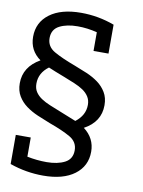

<svg xmlns="http://www.w3.org/2000/svg" viewBox="-93 -755 723 973"><g transform="rotate(10 269.0 -269.0)"><path d="M339.7 -512.8V-609Q289.7 -621.8 239.7 -621.8Q183.3 -621.8 146.2 -602.6Q109 -583.3 109 -538.5Q109 -494.9 149.4 -471.8Q189.7 -448.7 259 -423.1Q289.7 -411.5 323.1 -397.4Q356.4 -383.3 382.7 -364.1Q409 -344.9 425.6 -317.3Q442.3 -289.7 442.3 -251.3Q442.3 -165.4 359 -120.5Q416.7 -76.9 416.7 -7.7Q416.7 66.7 358.3 110.3Q300 153.8 197.4 153.8Q109 153.8 25.6 124.4V-25.6H102.6V73.1Q152.6 83.3 202.6 83.3Q259 83.3 296.2 64.1Q333.3 44.9 333.3 0Q333.3 -43.6 292.9 -66.7Q252.6 -89.7 184.6 -114.1Q151.3 -126.9 118.6 -141Q85.9 -155.1 59.6 -174.4Q33.3 -193.6 16.7 -221.2Q0 -248.7 0 -287.2Q0 -371.8 83.3 -419.2Q25.6 -460.3 25.6 -530.8Q25.6 -605.1 84 -648.7Q142.3 -692.3 244.9 -692.3Q333.3 -692.3 416.7 -661.5V-512.8ZM132.1 -391Q83.3 -355.1 83.3 -300Q83.3 -274.4 94.9 -257.1Q106.4 -239.7 125.6 -226.9Q144.9 -214.1 171.2 -203.2Q197.4 -192.3 226.9 -180.8Q273.1 -162.8 310.3 -147.4Q359 -184.6 359 -238.5Q359 -262.8 347.4 -280.8Q335.9 -298.7 316.7 -311.5Q297.4 -324.4 271.2 -335.3Q244.9 -346.2 215.4 -357.7Q161.5 -378.2 132.1 -391Z"/></g></svg>

Font: Slabo 13px
Style: Regular
Weight: 400
Designer: John Hudson
Foundry: Tiro Typeworks Ltd.
Version: Version 1.02 Build 005a